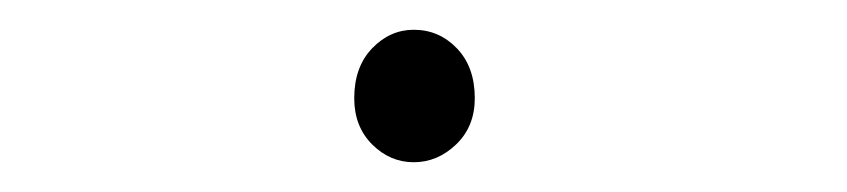

<svg xmlns="http://www.w3.org/2000/svg" viewBox="-20 -420 569 129"><path d="M218 -354Q218 -375 230 -387.5Q242 -400 258 -400Q275 -400 287 -387.5Q299 -375 299 -354Q299 -335 286.5 -323Q274 -311 258 -311Q242 -311 230 -323Q218 -335 218 -354Z"/></svg>

Font: Noto Sans Korean Thin
Style: Regular
Weight: 250
Designer: Ryoko NISHIZUKA  (kana & ideographs); Paul D. Hunt (Latin, Greek & Cyrillic); Wenlong ZHANG  (bopomofo); Sandoll Communi
Foundry: Adobe Systems Incorporated
Version: Version 1.0001;PS 1;hotconv 1.0.78;makeotf.lib2.5.61930